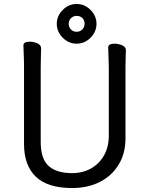

<svg xmlns="http://www.w3.org/2000/svg" viewBox="-20 -929 750 967"><path d="M366 -909Q406 -909 436 -879Q466 -849 466 -809Q466 -769 436 -739Q406 -709 366 -709Q326 -709 296 -739Q266 -769 266 -809Q266 -849 296 -879Q326 -909 366 -909ZM337.5 -780.5Q349 -769 366 -769Q383 -769 394.5 -780.5Q406 -792 406 -809.5Q406 -827 395 -838Q384 -849 366.5 -849Q349 -849 337.5 -837.5Q326 -826 326 -809Q326 -792 337.5 -780.5ZM528 -245V-591Q528 -605 527 -625Q525 -667 525 -691Q525 -701 536 -706Q545 -709 559.5 -709Q574 -709 593 -702Q614 -693 614 -677Q614 -665 613 -640Q612 -615 612 -590V-232Q612 -157 578 -100.5Q544 -44 483.5 -13Q423 18 343 18Q220 18 160.5 -39Q101 -96 101 -204V-592Q101 -623 99.5 -653.5Q98 -684 98 -701Q98 -711 109 -716Q118 -719 132.5 -719Q147 -719 166 -712Q187 -703 187 -686Q187 -674 186 -645Q185 -616 185 -590V-216Q185 -128 225.5 -92.5Q266 -57 343 -57Q397 -57 439 -81Q481 -105 504.5 -147.5Q528 -190 528 -245Z"/></svg>

Font: Moon Stars Kai
Style: Bold
Weight: 700
Designer: GuiWonder
Version: Version 1.101